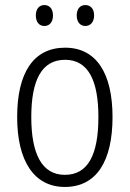

<svg xmlns="http://www.w3.org/2000/svg" viewBox="-20 -824 514 761"><path d="M122 -763C122 -737 135 -721 156 -721C176 -721 190 -736 190 -763C190 -789 176 -804 156 -804C135 -804 122 -788 122 -763ZM284 -763C284 -737 298 -721 318 -721C339 -721 353 -737 353 -763C353 -789 339 -804 318 -804C298 -804 284 -789 284 -763ZM426 -360C426 -532 363 -635 238 -635C113 -635 48 -536 48 -360C48 -186 115 -83 237 -83C363 -83 426 -186 426 -360ZM104 -360C104 -506 145 -587 238 -587C332 -587 370 -501 370 -360C370 -211 329 -131 237 -131C146 -131 104 -214 104 -360Z"/></svg>

Font: Noto Sans Kannada UI Condensed Light
Style: Regular
Weight: 300
Width: 3
Designer: Jelle Bosma - Monotype Design Team
Foundry: Monotype Imaging Inc.
Version: Version 2.005